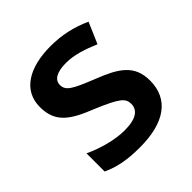

<svg xmlns="http://www.w3.org/2000/svg" viewBox="-155 -671 800 800"><g transform="rotate(-45 245.0 -271.0)"><path d="M450 -157C450 -250 391 -285 294 -323C196 -362 171 -376 171 -410C171 -440 200 -457 254 -457C304 -457 352 -440 402 -419L442 -512C382 -539 324 -552 258 -552C131 -552 47 -501 47 -404C47 -313 99 -278 203 -237C308 -193 326 -176 326 -144C326 -108 297 -85 228 -85C171 -85 101 -105 48 -130V-23C98 0 148 10 224 10C369 10 450 -48 450 -157Z"/></g></svg>

Font: Noto Sans Arabic SemBd
Style: Regular
Weight: 600
Designer: Monotype Design Team, Nadine Chahine, Nizar Qandah and Khaled Hosny
Foundry: Monotype Imaging Inc.
Version: Version 2.012